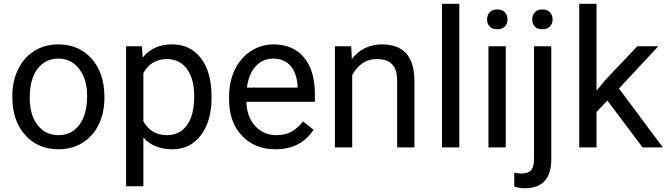

<svg xmlns="http://www.w3.org/2000/svg" viewBox="-20 -770 3484 1003"><path d="M44.4 -269Q44.4 -346.7 75 -408.7Q105.5 -470.7 159.9 -504.4Q214.4 -538.1 284.2 -538.1Q392.1 -538.1 458.7 -463.4Q525.4 -388.7 525.4 -264.6V-258.3Q525.4 -181.2 495.8 -119.9Q466.3 -58.6 411.4 -24.4Q356.4 9.8 285.2 9.8Q177.7 9.8 111.1 -64.9Q44.4 -139.6 44.4 -262.7ZM135.3 -258.3Q135.3 -170.4 176 -117.2Q216.8 -64 285.2 -64Q354 -64 394.5 -117.9Q435.1 -171.9 435.1 -269Q435.1 -356 393.8 -409.9Q352.5 -463.9 284.2 -463.9Q217.3 -463.9 176.3 -410.6Q135.3 -357.4 135.3 -258.3Z M1085 -258.3Q1085 -137.7 1029.8 -64Q974.6 9.8 880.4 9.8Q784.2 9.8 729 -51.3V203.1H638.7V-528.3H721.2L725.6 -469.7Q780.8 -538.1 878.9 -538.1Q974.1 -538.1 1029.5 -466.3Q1085 -394.5 1085 -266.6ZM994.6 -268.6Q994.6 -357.9 956.5 -409.7Q918.5 -461.4 852.1 -461.4Q770 -461.4 729 -388.7V-136.2Q769.5 -64 853 -64Q918 -64 956.3 -115.5Q994.6 -167 994.6 -268.6Z M1418.9 9.8Q1311.5 9.8 1244.1 -60.8Q1176.8 -131.3 1176.8 -249.5V-266.1Q1176.8 -344.7 1206.8 -406.5Q1236.8 -468.3 1290.8 -503.2Q1344.7 -538.1 1407.7 -538.1Q1510.7 -538.1 1567.9 -470.2Q1625 -402.3 1625 -275.9V-238.3H1267.1Q1269 -160.2 1312.7 -112.1Q1356.4 -64 1423.8 -64Q1471.7 -64 1504.9 -83.5Q1538.1 -103 1563 -135.3L1618.2 -92.3Q1551.8 9.8 1418.9 9.8ZM1407.7 -463.9Q1353 -463.9 1315.9 -424.1Q1278.8 -384.3 1270 -312.5H1534.7V-319.3Q1530.8 -388.2 1497.6 -426Q1464.4 -463.9 1407.7 -463.9Z M1814.9 -528.3 1817.9 -461.9Q1878.4 -538.1 1976.1 -538.1Q2143.6 -538.1 2145 -349.1V0H2054.7V-349.6Q2054.2 -406.7 2028.6 -434.1Q2002.9 -461.4 1948.7 -461.4Q1904.8 -461.4 1871.6 -438Q1838.4 -414.6 1819.8 -376.5V0H1729.5V-528.3Z M2379.4 0H2289.1V-750H2379.4Z M2622.1 0H2531.7V-528.3H2622.1ZM2524.4 -668.5Q2524.4 -690.4 2537.8 -705.6Q2551.3 -720.7 2577.6 -720.7Q2604 -720.7 2617.7 -705.6Q2631.3 -690.4 2631.3 -668.5Q2631.3 -646.5 2617.7 -631.8Q2604 -617.2 2577.6 -617.2Q2551.3 -617.2 2537.8 -631.8Q2524.4 -646.5 2524.4 -668.5Z M2859.9 -528.3V61Q2859.9 213.4 2721.7 213.4Q2691.9 213.4 2666.5 204.6V132.3Q2682.1 136.2 2707.5 136.2Q2737.8 136.2 2753.7 119.9Q2769.5 103.5 2769.5 63V-528.3ZM2760.3 -668.5Q2760.3 -689.9 2773.7 -705.3Q2787.1 -720.7 2813 -720.7Q2839.4 -720.7 2853 -705.6Q2866.7 -690.4 2866.7 -668.5Q2866.7 -646.5 2853 -631.8Q2839.4 -617.2 2813 -617.2Q2786.6 -617.2 2773.4 -631.8Q2760.3 -646.5 2760.3 -668.5Z M3152.8 -244.6 3096.2 -185.5V0H3005.9V-750H3096.2V-296.4L3144.5 -354.5L3309.1 -528.3H3418.9L3213.4 -307.6L3442.9 0H3336.9Z"/></svg>

Font: Mardoto
Style: Regular
Weight: 400
Designer: Christian Robertson, Vahan Hovhannisyan
Foundry: Google
Version: Version 1.000